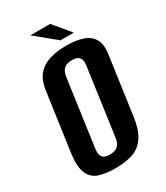

<svg xmlns="http://www.w3.org/2000/svg" viewBox="-184 -805 776 897"><g transform="rotate(-30 204.0 -356.5)"><path d="M166.3 12Q116.4 12 80.3 0.3Q44.1 -11.5 28.2 -47.6Q12.4 -83.8 22.4 -156.1L66.3 -466.3Q73.6 -518.8 99 -547.7Q124.4 -576.5 164.1 -588.1Q203.7 -599.7 253 -599.7Q303.2 -599.7 339.5 -588Q375.8 -576.2 393.6 -547.4Q411.3 -518.5 404 -466.3L360.5 -156.8Q350.4 -83.5 323.3 -47.3Q296.2 -11.1 256.5 0.4Q216.9 12 166.3 12ZM176.1 -56.5Q190.4 -56.5 203.4 -60.5Q216.4 -64.6 225.9 -77.2Q235.4 -89.8 238.3 -113.5L288.3 -470.8Q291.9 -495.2 285.7 -507.4Q279.5 -519.6 267.9 -523.7Q256.4 -527.8 242.5 -527.8Q228.2 -527.8 215.2 -523.7Q202.2 -519.6 193 -507.4Q183.9 -495.2 180.3 -470.8L130.3 -113.5Q127.4 -89.8 133.3 -77.2Q139.1 -64.6 150.7 -60.5Q162.2 -56.5 176.1 -56.5ZM243.1 -634.4 132.4 -725H239.3L314.9 -634.4Z"/></g></svg>

Font: Alumni Sans Thin
Style: Italic
Weight: 100
Italic angle: -8°
Designer: Robert E. Leuschke
Foundry: Robert E. Leuschke
Version: Version 1.016